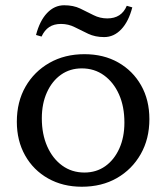

<svg xmlns="http://www.w3.org/2000/svg" viewBox="-20 -698 632 730"><path d="M291 12Q219 12 163 -19.5Q107 -51 75.5 -107Q44 -163 44 -235Q44 -311 77 -368.5Q110 -426 168 -459Q226 -492 301 -492Q374 -492 429.5 -460.5Q485 -429 516.5 -373.5Q548 -318 548 -245Q548 -170 515 -112Q482 -54 424.5 -21Q367 12 291 12ZM301 -42Q346 -42 380 -66Q414 -90 433.5 -133Q453 -176 453 -232Q453 -293 432.5 -339Q412 -385 375.5 -411.5Q339 -438 291 -438Q246 -438 212 -414Q178 -390 158.5 -347Q139 -304 139 -248Q139 -188 159.5 -141.5Q180 -95 216.5 -68.5Q253 -42 301 -42ZM376 -557Q342 -557 315.5 -569.5Q289 -582 264.5 -594.5Q240 -607 212 -607Q185 -607 167 -595Q149 -583 138 -559L117 -565Q131 -619 159 -648.5Q187 -678 224 -678Q259 -678 285 -665.5Q311 -653 335.5 -640.5Q360 -628 388 -628Q415 -628 433.5 -640Q452 -652 462 -676L483 -670Q469 -616 441 -586.5Q413 -557 376 -557Z"/></svg>

Font: Platypi Light
Style: Regular
Weight: 300
Designer: David Sargent
Foundry: Bolt Cutter Type
Version: Version 1.200